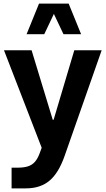

<svg xmlns="http://www.w3.org/2000/svg" viewBox="-20 -811 584 1062"><path d="M428.6 -621.9 359.8 -791H195.8L127.1 -621.9H224.8L278 -734L331.1 -621.9ZM2.1 -532.8 210.6 6.4 199.8 35.7Q188.4 67 172.7 84.6Q156.9 102.1 133.9 109.3Q110.9 116.4 78.1 116.4H44.1V230.9H123.8Q203.3 230.9 254 188.2Q304.7 145.6 337.8 50.3L542.3 -532.8H390.9L276.6 -148.6H271.7L154.8 -532.8Z"/></svg>

Font: Estedad-FD VF
Style: Regular
Weight: 100
Designer: Amin Abedi
Version: Version 7.3